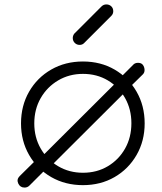

<svg xmlns="http://www.w3.org/2000/svg" viewBox="-20 -831 734 868"><path d="M91 17Q71 17 62.5 -1.5Q54 -20 69 -35L144 -109L170 -124L515 -468L529 -485L581 -537Q589 -547 604 -547Q619 -547 626 -537.5Q633 -528 633.5 -515.5Q634 -503 626 -495L568 -438L555 -424L209 -79L187 -66L113 8Q104 17 91 17ZM355 6Q275 6 211.5 -30.5Q148 -67 111.5 -130.5Q75 -194 75 -273Q75 -353 111.5 -416.5Q148 -480 211.5 -516.5Q275 -553 355 -553Q435 -553 498 -516.5Q561 -480 597.5 -416.5Q634 -353 634 -273Q634 -194 597.5 -130.5Q561 -67 498 -30.5Q435 6 355 6ZM355 -50Q418 -50 467.5 -79.5Q517 -109 545.5 -159.5Q574 -210 574 -274Q574 -337 545.5 -387.5Q517 -438 467.5 -467.5Q418 -497 355 -497Q293 -497 243 -467.5Q193 -438 164 -387.5Q135 -337 135 -273Q135 -210 164 -159.5Q193 -109 243 -79.5Q293 -50 355 -50ZM340 -628Q327 -628 318 -637Q309 -646 309 -659Q309 -670 316 -679L439 -802Q448 -811 461 -811Q474 -811 483 -802.5Q492 -794 492 -780Q492 -775 490 -769.5Q488 -764 483 -759L360 -636Q352 -628 340 -628Z"/></svg>

Font: ComfortaaLight
Style: Regular
Weight: 300
Designer: Johan Aakerlund
Foundry: Johan Aakerlund
Version: Version 3.104; ttfautohint (v1.8.1.43-b0c9)